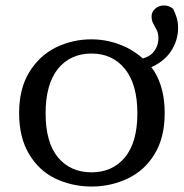

<svg xmlns="http://www.w3.org/2000/svg" viewBox="-20 -669 673 703"><path d="M192 -417Q147 -360 147 -254Q147 -148 192 -93Q238 -38 315 -38Q392 -38 437.5 -93Q483 -148 483 -254Q483 -360 437.5 -416.5Q392 -473 315 -473Q238 -473 192 -417ZM184 -495Q246 -525 314.5 -525Q383 -525 446 -494Q477 -478 503 -455Q527 -462 539 -475Q560 -498 560 -529Q560 -546 554.5 -557.5Q549 -569 542 -581Q535 -593 535 -609Q535 -625 548 -637Q561 -649 580 -649Q599 -649 612 -638L614 -637Q621 -622 626.5 -605.5Q632 -589 632 -566Q632 -528 613 -493Q588 -447 534 -423Q540 -415 546 -406Q583 -345 583 -255Q583 -165 546 -105Q510 -45 448 -15.5Q386 14 315 14Q244 14 181 -16Q122 -45 86 -105.5Q50 -166 50 -255Q50 -344 87 -404.5Q124 -465 184 -495Z"/></svg>

Font: Early Summer Mincho Screen
Style: Regular
Weight: 400
Designer: GuiWonder
Version: Version 1.002